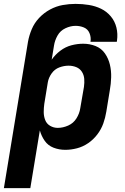

<svg xmlns="http://www.w3.org/2000/svg" viewBox="-49 -763 645 988"><path d="M-29 205H107L156 -92Q164 -63 181 -38.5Q198 -14 226.5 -3Q255 8 287 8Q317 8 347.5 0Q378 -8 405 -26.5Q432 -45 452 -71.5Q472 -98 482.5 -127.5Q493 -157 498 -188L516 -298Q522 -331 523 -365Q524 -399 516.5 -430.5Q509 -462 491 -488Q473 -514 443 -526Q413 -538 379 -538Q349 -538 318.5 -530Q288 -522 261.5 -502Q235 -482 217 -456L229 -529Q233 -555 247 -580Q261 -605 287.5 -617.5Q314 -630 340 -630Q363 -630 383 -621.5Q403 -613 411.5 -592.5Q420 -572 417 -550L416 -548H552L553 -554Q558 -589 550 -621.5Q542 -654 521 -679Q500 -704 471 -718Q442 -732 408.5 -737.5Q375 -743 340 -743Q307 -743 273.5 -737Q240 -731 208.5 -714Q177 -697 152.5 -671Q128 -645 114.5 -613Q101 -581 95 -548ZM248 -105Q227 -105 209 -115.5Q191 -126 183.5 -145.5Q176 -165 176 -186.5Q176 -208 179 -229L197 -339Q201 -363 216.5 -385Q232 -407 256 -416Q280 -425 304 -425Q325 -425 343.5 -417.5Q362 -410 372.5 -393.5Q383 -377 384.5 -357Q386 -337 383 -316L364 -206Q360 -179 344.5 -154Q329 -129 302 -117Q275 -105 248 -105Z"/></svg>

Font: Iosevka Sparkle XBdObl
Style: Regular
Weight: 800
Italic angle: -9°
Designer: Belleve Invis
Foundry: Belleve Invis
Version: Version 4.5.0; ttfautohint (v1.8.3)